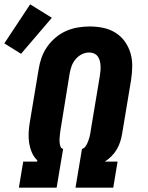

<svg xmlns="http://www.w3.org/2000/svg" viewBox="-61 -865 681 885"><path d="M26 0 46 -120H110L111 -126Q95 -141 86 -162Q77 -183 73.5 -205Q70 -227 71 -251Q72 -275 76 -299L117 -545Q121 -572 130.5 -599Q140 -626 156.5 -649.5Q173 -673 195.5 -692Q218 -711 244.5 -722.5Q271 -734 298.5 -738.5Q326 -743 353 -743Q385 -743 415.5 -736.5Q446 -730 471.5 -714Q497 -698 514.5 -673.5Q532 -649 540.5 -620Q549 -591 548.5 -559Q548 -527 543 -495L502 -249Q499 -230 493 -211.5Q487 -193 477 -176Q467 -159 452.5 -144.5Q438 -130 422 -120H481L461 0H287L317 -179Q325 -180 331 -187.5Q337 -195 340.5 -202.5Q344 -210 347 -218.5Q350 -227 352 -235Q354 -243 355.5 -251.5Q357 -260 358 -268L399 -514Q401 -526 402 -538Q403 -550 402.5 -561.5Q402 -573 399 -584.5Q396 -596 389.5 -605Q383 -614 372.5 -618.5Q362 -623 350 -623Q332 -623 315.5 -614.5Q299 -606 287 -591.5Q275 -577 269 -560Q263 -543 260 -526L220 -279Q218 -270 217 -261Q216 -252 215 -243Q214 -234 213.5 -224.5Q213 -215 214 -206.5Q215 -198 218 -189Q221 -180 230 -179L200 0ZM36 -617 -41 -665 78 -845 178 -783Z"/></svg>

Font: Iosevka Slab Heavy Extended
Style: Italic
Weight: 900
Width: 7
Italic angle: -9°
Monospace: yes
Designer: Belleve Invis
Foundry: Belleve Invis
Version: Version 11.1.0; ttfautohint (v1.8.3)